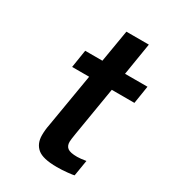

<svg xmlns="http://www.w3.org/2000/svg" viewBox="-173 -793 796 889"><g transform="rotate(30 225.0 -348.0)"><path d="M271 -174Q265 -138 265 -127Q265 -105 279 -94.5Q293 -84 330 -84Q347 -84 377 -89L363 -4Q357 -2 328 1Q299 4 272 4Q197 4 168 -20.5Q139 -45 139 -90Q139 -118 145 -148L193 -433H102L117 -528H209L238 -700H358L330 -528H450L435 -433H314Z"/></g></svg>

Font: Be Vietnam SemiBold
Style: Italic
Weight: 600
Italic angle: -9.556°
Designer: Gabriel Lam
Foundry: TypeRant
Version: Version 3.000